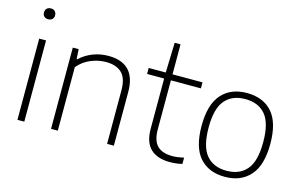

<svg xmlns="http://www.w3.org/2000/svg" viewBox="-92 -987 1941 1234"><g transform="rotate(15 878.0 -370.0)"><path d="M89 0V-540.5H134.5V0ZM75 -711Q75 -727.5 85 -737.5Q95 -747.5 112 -747.5Q129 -747.5 139 -737.5Q149 -727.5 149 -711Q149 -694.5 139 -685Q129 -675.5 112 -675.5Q95 -675.5 85 -685Q75 -694.5 75 -711Z M312.5 -540.5H351.5L355.5 -475.5H359.5Q397.5 -511 446.2 -529.8Q495 -548.5 548.5 -548.5Q730.5 -548.5 730.5 -357V0H685.5V-356.5Q685.5 -436 649 -471.2Q612.5 -506.5 543.5 -506.5Q494 -506.5 444 -486.2Q394 -466 357.5 -422.5V0H312.5Z M1186.5 -42.5V-0.5Q1145 9 1104.5 9Q1020 9 975.5 -34Q931 -77 931 -166.5V-500.5H817.5V-540.5H931L937 -740H976V-540.5H1175.5V-500.5H976V-174.5Q976 -99.5 1009.5 -66Q1043 -32.5 1110 -32.5Q1142 -32.5 1186.5 -42.5Z M1242 -270Q1242 -411.5 1302.8 -480Q1363.5 -548.5 1470.5 -548.5Q1578.5 -548.5 1638.8 -480.8Q1699 -413 1699 -270Q1699 -129 1638 -60Q1577 9 1470.5 9Q1362.5 9 1302.2 -59Q1242 -127 1242 -270ZM1652 -269Q1652 -396 1605 -452Q1558 -508 1470.5 -508Q1383 -508 1335.8 -452.5Q1288.5 -397 1288.5 -271.5Q1288.5 -144.5 1335.8 -88Q1383 -31.5 1470.5 -31.5Q1558 -31.5 1605 -87.5Q1652 -143.5 1652 -269Z"/></g></svg>

Font: Encode Sans Semi Expanded ExLight
Style: Regular
Weight: 275
Width: 6
Designer: Multiple Designers
Foundry: Impallari Type
Version: Version 2.000